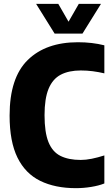

<svg xmlns="http://www.w3.org/2000/svg" viewBox="-20 -970 580 1000"><path d="M375.5 10Q267 10 189.5 -28Q112 -66 71 -149.2Q30 -232.5 30 -368Q30 -565 124.5 -657.5Q219 -750 386 -750Q460 -750 523.5 -734V-588Q493.5 -595 463.2 -599Q433 -603 401 -603Q338.5 -603 296.5 -581Q254.5 -559 233.2 -508Q212 -457 212 -370Q212 -280.5 232.5 -229.8Q253 -179 295 -158Q337 -137 400.5 -137Q427 -137 458 -143.2Q489 -149.5 523.5 -160.5V-14.5Q495 -3 455 3.5Q415 10 375.5 10ZM264.5 -795 168 -950H283.5L337 -857L390.5 -950H506L409.5 -795Z"/></svg>

Font: Encode Sans Cnd XBd
Style: Regular
Weight: 800
Width: 3
Designer: Multiple Designers
Foundry: Impallari Type
Version: Version 3.002; ttfautohint (v1.8.3) -l 8 -r 50 -G 200 -x 14 